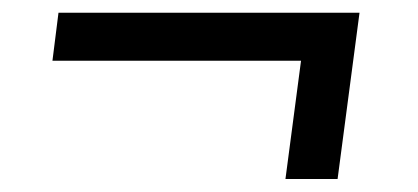

<svg xmlns="http://www.w3.org/2000/svg" viewBox="-20 -370 658 302"><path d="M72 -350H545.5L511 -88.5H429L453.5 -274.5H62.5Z"/></svg>

Font: Merriweather 48pt
Style: Bold Italic
Weight: 700
Italic angle: -7.8°
Version: Version 2.101